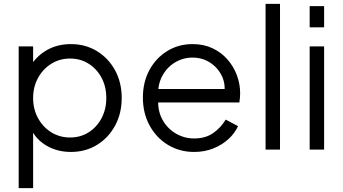

<svg xmlns="http://www.w3.org/2000/svg" viewBox="-20 -777 1780 997"><path d="M77 200V-536H152V-416L140 -437Q172 -488 225.5 -518Q279 -548 348 -548Q424 -548 483.5 -511.5Q543 -475 577.5 -412Q612 -349 612 -268Q612 -188 577.5 -124.5Q543 -61 483.5 -24.5Q424 12 348 12Q279 12 223.5 -19.5Q168 -51 140 -109L152 -120V200ZM532 -268Q532 -327 507.5 -373Q483 -419 440.5 -446Q398 -473 344 -473Q290 -473 246.5 -446Q203 -419 177.5 -372.5Q152 -326 152 -268Q152 -210 177.5 -163.5Q203 -117 246.5 -90Q290 -63 344 -63Q398 -63 440.5 -90Q483 -117 507.5 -163.5Q532 -210 532 -268Z M722 -270Q722 -351 756 -413.5Q790 -476 848.5 -512Q907 -548 980 -548Q1038 -548 1083.5 -526.5Q1129 -505 1161 -468.5Q1193 -432 1210 -386.5Q1227 -341 1227 -293Q1227 -283 1226 -270.5Q1225 -258 1223 -245H770V-315H1180L1144 -285Q1153 -340 1131.5 -383.5Q1110 -427 1070 -452.5Q1030 -478 980 -478Q930 -478 887.5 -452Q845 -426 821 -379.5Q797 -333 802 -269Q797 -205 822.5 -157.5Q848 -110 892.5 -84Q937 -58 988 -58Q1047 -58 1087 -86Q1127 -114 1152 -156L1216 -122Q1200 -86 1167 -55.5Q1134 -25 1088.5 -6.5Q1043 12 988 12Q913 12 852.5 -24.5Q792 -61 757 -125Q722 -189 722 -270Z M1359 0V-757H1434V0Z M1588 0V-536H1663V0ZM1588 -745H1663V-635H1588Z"/></svg>

Font: Kosmopol Plus Jakarta Sans
Style: Regular
Weight: 400
Designer: Gumpita Rahayu
Foundry: Tokotype
Version: Version 2.006